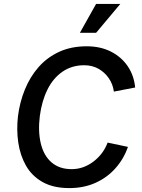

<svg xmlns="http://www.w3.org/2000/svg" viewBox="-20 -950 727 983"><path d="M335 13Q253 13 198 -18Q143 -49 113 -102Q83 -155 73.5 -220.5Q64 -286 72 -355Q81 -427 107.5 -492Q134 -557 177.5 -606.5Q221 -656 282.5 -684.5Q344 -713 424 -713Q494 -713 547.5 -686Q601 -659 633.5 -611.5Q666 -564 672 -502L563 -481Q558 -519 537 -549.5Q516 -580 484 -598Q452 -616 411 -616Q348 -616 300 -583Q252 -550 223 -491.5Q194 -433 184 -357Q174 -277 189 -215Q204 -153 244 -118.5Q284 -84 347 -84Q407 -84 458 -122.5Q509 -161 531 -220L635 -198Q614 -137 571.5 -89Q529 -41 469 -14Q409 13 335 13ZM472 -782H389L472 -930H596Z"/></svg>

Font: Inclusive Sans Medium
Style: Italic
Weight: 500
Italic angle: -7°
Designer: Olivia King
Foundry: Olivia King
Version: Version 2.004